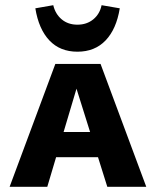

<svg xmlns="http://www.w3.org/2000/svg" viewBox="-20 -719 600 739"><path d="M17 0 193 -473H367L543 0H393L258 -430H290L162 0ZM121 -114 155 -211H385L430 -114ZM278 -520Q211 -520 170 -563.5Q129 -607 116 -687L185 -699Q193 -665 217.5 -644.5Q242 -624 278 -624Q314 -624 339 -644.5Q364 -665 371 -699L441 -687Q428 -607 386.5 -563.5Q345 -520 278 -520Z"/></svg>

Font: Ysabeau SC ExtraBold
Style: Regular
Weight: 800
Designer: Christian Thalmann (Catharsis Fonts)
Version: Version 2.001;gftools[0.9.30]; featfreeze: smcp